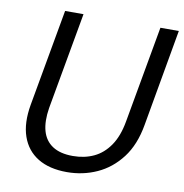

<svg xmlns="http://www.w3.org/2000/svg" viewBox="-80 -776 827 863"><g transform="rotate(10 333.5 -344.0)"><path d="M281 12Q201 12 148.5 -20Q96 -52 75 -112.5Q54 -173 69 -258L148 -700H232L153 -258Q143 -196 155 -153Q167 -110 202 -87Q237 -64 295 -64Q348 -64 390.5 -84Q433 -104 462.5 -147Q492 -190 504 -258L583 -700H667L589 -258Q573 -165 527.5 -105.5Q482 -46 418 -17Q354 12 281 12Z"/></g></svg>

Font: DM Sans 17pt
Style: Italic
Weight: 400
Italic angle: -10°
Version: Version 4.004;gftools[0.9.30]